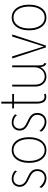

<svg xmlns="http://www.w3.org/2000/svg" viewBox="1096 -1826 738 2971"><g transform="rotate(-90 1465.5 -341.0)"><path d="M194.3 7.8Q149.9 7.8 108.2 -14.2Q66.4 -36.1 43 -71.3L55.7 -101.6Q78.6 -67.4 117.4 -43.5Q156.2 -19.5 196.3 -19.5Q244.1 -19.5 273.9 -52.5Q303.7 -85.4 303.7 -132.8Q303.7 -179.2 273.2 -208Q242.7 -236.8 178.7 -264.6Q141.6 -280.8 115 -300.5Q88.4 -320.3 74 -346.2Q59.6 -372.1 59.6 -406.2Q59.6 -442.4 75.4 -470.2Q91.3 -498 119.6 -513.7Q147.9 -529.3 185.5 -529.3Q222.2 -529.3 257.6 -514.6Q293 -500 310.5 -475.6L298.8 -448.2Q280.8 -472.7 248.5 -487.3Q216.3 -502 184.6 -502Q141.6 -502 115.2 -474.6Q88.9 -447.3 88.9 -406.2Q88.9 -365.2 117.7 -336.7Q146.5 -308.1 205.1 -283.2Q243.2 -267.1 272 -247.6Q300.8 -228 316.9 -200.7Q333 -173.3 333 -133.8Q333 -92.8 315.4 -60.8Q297.9 -28.8 266.6 -10.5Q235.4 7.8 194.3 7.8Z M628.9 7.8Q568.8 7.8 524.2 -25.4Q479.5 -58.6 455.1 -118.9Q430.7 -179.2 430.7 -260.7Q430.7 -342.3 455.1 -402.6Q479.5 -462.9 524.2 -496.1Q568.8 -529.3 628.9 -529.3Q689 -529.3 733.6 -496.1Q778.3 -462.9 802.7 -402.6Q827.1 -342.3 827.1 -260.7Q827.1 -179.2 802.7 -118.9Q778.3 -58.6 733.6 -25.4Q689 7.8 628.9 7.8ZM628.9 -19.5Q706.1 -19.5 752 -85.2Q797.9 -150.9 797.9 -260.7Q797.9 -370.6 752 -436.3Q706.1 -502 628.9 -502Q552.2 -502 506.1 -436.3Q460 -370.6 460 -260.7Q460 -150.9 506.1 -85.2Q552.2 -19.5 628.9 -19.5Z M1064.5 7.8Q1020 7.8 978.3 -14.2Q936.5 -36.1 913.1 -71.3L925.8 -101.6Q948.7 -67.4 987.5 -43.5Q1026.4 -19.5 1066.4 -19.5Q1114.3 -19.5 1144 -52.5Q1173.8 -85.4 1173.8 -132.8Q1173.8 -179.2 1143.3 -208Q1112.8 -236.8 1048.8 -264.6Q1011.7 -280.8 985.1 -300.5Q958.5 -320.3 944.1 -346.2Q929.7 -372.1 929.7 -406.2Q929.7 -442.4 945.6 -470.2Q961.4 -498 989.7 -513.7Q1018.1 -529.3 1055.7 -529.3Q1092.3 -529.3 1127.7 -514.6Q1163.1 -500 1180.7 -475.6L1168.9 -448.2Q1150.9 -472.7 1118.7 -487.3Q1086.4 -502 1054.7 -502Q1011.7 -502 985.4 -474.6Q959 -447.3 959 -406.2Q959 -365.2 987.8 -336.7Q1016.6 -308.1 1075.2 -283.2Q1113.3 -267.1 1142.1 -247.6Q1170.9 -228 1187 -200.7Q1203.1 -173.3 1203.1 -133.8Q1203.1 -92.8 1185.5 -60.8Q1168 -28.8 1136.7 -10.5Q1105.5 7.8 1064.5 7.8Z M1454.1 5.9Q1399.4 5.9 1373.5 -32.5Q1347.7 -70.8 1347.7 -139.6V-690.4H1377V-133.8Q1377 -83.5 1395.8 -52.5Q1414.6 -21.5 1453.1 -21.5Q1461.4 -21.5 1471.4 -23.2Q1481.4 -24.9 1490.2 -29.3L1502 -3.9Q1490.2 2 1478 3.9Q1465.8 5.9 1454.1 5.9ZM1273.4 -494.1V-521.5H1497.1V-494.1Z M1764.6 7.8Q1718.3 7.8 1683.8 -14.6Q1649.4 -37.1 1630.4 -75.9Q1611.3 -114.7 1611.3 -164.1V-521.5H1640.6V-164.1Q1640.6 -101.1 1673.6 -61Q1706.5 -21 1762.7 -19.5Q1806.2 -18.6 1839.1 -40Q1872.1 -61.5 1890.6 -97.2Q1909.2 -132.8 1909.2 -173.8V-521.5H1938.5V-115.2Q1938.5 -73.7 1946 -53Q1953.6 -32.2 1977.5 -20.5L1965.8 7.8Q1936 -7.3 1923.6 -36.9Q1911.1 -66.4 1910.2 -112.3L1923.8 -85H1899.4L1919.9 -109.4Q1904.8 -56.6 1860.8 -24.4Q1816.9 7.8 1764.6 7.8Z M2216.8 0 2045.9 -521.5H2078.1L2183.6 -183.6L2229.5 -39.1H2233.4L2279.3 -183.6L2384.8 -521.5H2417L2246.1 0Z M2679.7 7.8Q2619.6 7.8 2575 -25.4Q2530.3 -58.6 2505.9 -118.9Q2481.4 -179.2 2481.4 -260.7Q2481.4 -342.3 2505.9 -402.6Q2530.3 -462.9 2575 -496.1Q2619.6 -529.3 2679.7 -529.3Q2739.7 -529.3 2784.4 -496.1Q2829.1 -462.9 2853.5 -402.6Q2877.9 -342.3 2877.9 -260.7Q2877.9 -179.2 2853.5 -118.9Q2829.1 -58.6 2784.4 -25.4Q2739.7 7.8 2679.7 7.8ZM2679.7 -19.5Q2756.8 -19.5 2802.7 -85.2Q2848.6 -150.9 2848.6 -260.7Q2848.6 -370.6 2802.7 -436.3Q2756.8 -502 2679.7 -502Q2603 -502 2556.9 -436.3Q2510.7 -370.6 2510.7 -260.7Q2510.7 -150.9 2556.9 -85.2Q2603 -19.5 2679.7 -19.5Z"/></g></svg>

Font: Reddit Sans Condensed ExtraLight
Style: Regular
Weight: 250
Version: Version 1.014